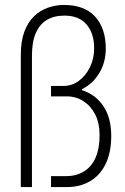

<svg xmlns="http://www.w3.org/2000/svg" viewBox="-20 -755 503 775"><path d="M64 0V-534Q64 -589 78.5 -627.5Q93 -666 117.5 -689.5Q142 -713 173.5 -724Q205 -735 238 -735Q280 -735 311.5 -723Q343 -711 364 -688Q385 -665 396 -632.5Q407 -600 407 -559Q407 -504 381 -460.5Q355 -417 311 -395V-391Q365 -374 397 -327Q429 -280 429 -206Q429 -140 406.5 -93.5Q384 -47 343.5 -23.5Q303 0 252 0H186V-44H247Q287 -44 318 -62.5Q349 -81 365.5 -118Q382 -155 382 -210Q382 -258 364.5 -292.5Q347 -327 317 -346.5Q287 -366 249 -366H186V-408H235Q270 -408 298 -428.5Q326 -449 343 -483.5Q360 -518 360 -561Q360 -620 329.5 -656Q299 -692 240 -692Q198 -692 169 -674.5Q140 -657 124.5 -621.5Q109 -586 109 -531V0Z"/></svg>

Font: Archivo Condensed Thin
Style: Regular
Weight: 250
Width: 3
Designer: Hector Gatti
Foundry: Omnibus-Type
Version: Version 2.001